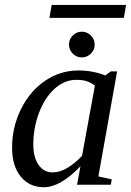

<svg xmlns="http://www.w3.org/2000/svg" viewBox="-20 -761 540 791"><path d="M385.3 -34.2 440.4 -22 436.5 0H297.4L311.5 -76.2Q229 10.3 160.6 10.3Q101.6 10.3 65.7 -33.2Q29.8 -76.7 29.8 -152.8Q29.8 -238.3 67.1 -312.7Q104.5 -387.2 167 -429Q229.5 -470.7 302.7 -470.7Q361.8 -470.7 414.1 -450.2L436 -466.8H462.4ZM371.1 -408.7Q352.1 -421.9 335.4 -427Q318.8 -432.1 294.4 -432.1Q245.6 -432.1 204.8 -395.3Q164.1 -358.4 140.6 -295.9Q117.2 -233.4 117.2 -165.5Q117.2 -113.3 138.7 -82Q160.2 -50.8 197.3 -50.8Q252.4 -50.8 317.9 -118.7ZM370.1 -577.1Q370.1 -555.7 354.5 -540Q338.9 -524.4 316.9 -524.4Q295.4 -524.4 279.8 -540Q264.2 -555.7 264.2 -577.1Q264.2 -599.1 279.8 -614.7Q295.4 -630.4 316.9 -630.4Q338.9 -630.4 354.5 -614.7Q370.1 -599.1 370.1 -577.1ZM183.6 -687.5 192.9 -740.7H499.5L490.2 -687.5Z"/></svg>

Font: Liberation Serif
Style: Italic
Weight: 400
Italic angle: -16.333°
Designer: Steve Matteson
Foundry: Ascender Corporation
Version: Version 2.1.5